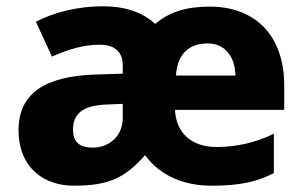

<svg xmlns="http://www.w3.org/2000/svg" viewBox="-20 -646 965 610"><path d="M647 -625C569 -625 517 -607 473 -570C432 -608 376 -626 307 -626C229 -626 154 -608 94 -577L145 -466C195 -489 247 -504 296 -504C339 -504 370 -486 370 -438V-412L278 -409C127 -403 39 -352 39 -233C39 -112 121 -56 214 -56C330 -56 378 -83 441 -153C489 -87 565 -56 652 -56C742 -56 795 -68 850 -96V-221C788 -191 727 -179 668 -179C585 -179 539 -227 536 -297H883V-374C883 -539 785 -625 647 -625ZM640 -508C697 -508 727 -463 728 -406H539C544 -478 583 -508 640 -508ZM322 -314 370 -316V-272C370 -213 327 -177 274 -177C236 -177 212 -192 212 -234C212 -281 238 -312 322 -314Z"/></svg>

Font: Noto Sans Malayalam UI ExtraBold
Style: Regular
Weight: 800
Designer: Jelle Bosma - Monotype Design Team
Foundry: Monotype Imaging Inc.
Version: Version 2.104